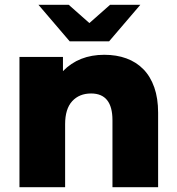

<svg xmlns="http://www.w3.org/2000/svg" viewBox="-20 -779 736 799"><path d="M638 -310V0H448V-279Q448 -390 359 -390Q310 -390 280.5 -358Q251 -326 251 -262V0H61V-542H242V-483Q308 -551 414 -551Q465 -551 506 -536Q547 -521 576.5 -491Q606 -461 622 -415.5Q638 -370 638 -310ZM564 -759 434 -607H270L140 -759H266L352 -683L438 -759Z"/></svg>

Font: CMG Sans ExtraBold
Style: Regular
Weight: 800
Designer: Julieta Ulanovsky
Foundry: Julieta Ulanovsky
Version: Version 7.200